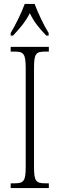

<svg xmlns="http://www.w3.org/2000/svg" viewBox="-20 -951 302 971"><path d="M34 -784V-771H46C81 -809 107 -838 131 -884C153 -838 178 -809 214 -771H226V-784C202 -822 172 -886 155 -931H105C89 -886 57 -822 34 -784ZM34 0H227V-24H208C161 -24 152 -36 152 -109V-605C152 -679 161 -690 208 -690H227V-714H34V-690H54C100 -690 110 -679 110 -605V-108C110 -35 100 -24 54 -24H34Z"/></svg>

Font: Noto Serif Thai ExtraCondensed ExtraLight
Style: Regular
Weight: 200
Width: 2
Designer: Monotype Design Team
Foundry: Monotype Imaging Inc.
Version: Version 2.002